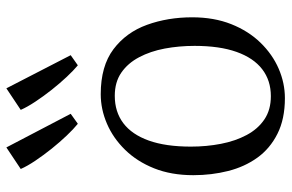

<svg xmlns="http://www.w3.org/2000/svg" viewBox="-172 -710 893 588"><g transform="rotate(-90 274.0 -415.5)"><path d="M32 -269.5Q32 -337 53 -389.5Q74 -442 109.8 -478.5Q145.5 -515 189.8 -534Q234 -553 280 -553Q366 -553 417.8 -514Q469.5 -475 492.5 -411.2Q515.5 -347.5 515.5 -273Q515.5 -206 494.5 -153.2Q473.5 -100.5 437.8 -63.8Q402 -27 358 -8Q314 11 268 11Q204 11 158.8 -11.8Q113.5 -34.5 85.5 -73.5Q57.5 -112.5 44.8 -163Q32 -213.5 32 -269.5ZM274 -32Q322 -32 356.5 -58.5Q391 -85 409.5 -137Q428 -189 428 -265.5Q428 -313 419.8 -357Q411.5 -401 393.2 -435.5Q375 -470 346 -490Q317 -510 275 -510Q226 -510 191.2 -483.8Q156.5 -457.5 138 -405.8Q119.5 -354 119.5 -277Q119.5 -229 128 -185Q136.5 -141 155 -106.2Q173.5 -71.5 202.8 -51.8Q232 -32 274 -32ZM189 -623.5Q173.5 -636 153.5 -657Q133.5 -678 113.2 -703.2Q93 -728.5 76.2 -753.5Q59.5 -778.5 51 -798L117 -842L220 -645L190 -623.5ZM368 -623.5Q353 -636 333.2 -657Q313.5 -678 293.5 -703.2Q273.5 -728.5 257 -753.5Q240.5 -778.5 232 -798L298 -842L399.5 -645L369 -623.5Z"/></g></svg>

Font: Merriweather 60pt Light
Style: Regular
Weight: 300
Version: Version 2.100